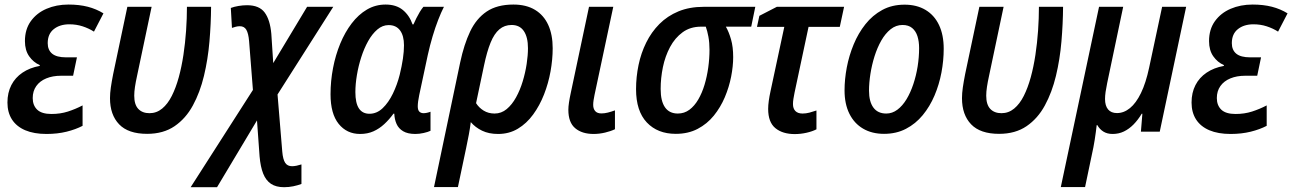

<svg xmlns="http://www.w3.org/2000/svg" viewBox="-20 -570 5593 831"><path d="M181.2 9.8Q127 9.8 89.1 -6.3Q51.3 -22.5 31.7 -53Q12.2 -83.5 12.2 -126Q12.2 -168.9 29.1 -201.7Q45.9 -234.4 77.4 -255.6Q108.9 -276.9 151.9 -284.7L152.3 -288.1Q124.5 -300.3 106.2 -326.4Q87.9 -352.5 87.9 -392.1Q87.9 -442.9 113.3 -478.3Q138.7 -513.7 181.4 -532Q224.1 -550.3 276.4 -550.3Q322.8 -550.3 359.9 -540.8Q397 -531.2 427.7 -512.2L386.7 -433.1Q364.3 -447.3 337.4 -456.1Q310.5 -464.8 280.3 -464.8Q238.8 -464.8 212.6 -443.8Q186.5 -422.9 186.5 -383.3Q186.5 -353.5 205.8 -337.6Q225.1 -321.8 266.1 -321.8H313L296.4 -242.2H244.6Q208 -242.2 180.2 -230.7Q152.3 -219.2 137 -197.5Q121.6 -175.8 121.6 -145.5Q121.6 -113.8 141.1 -95.2Q160.6 -76.7 202.6 -76.7Q241.2 -76.7 273.9 -87.2Q306.6 -97.7 337.4 -113.8V-25.4Q307.6 -9.8 268.1 0Q228.5 9.8 181.2 9.8Z M616.7 9.3Q535.2 9.3 495.6 -32Q456.1 -73.2 456.1 -145Q456.1 -166 459.7 -191.4Q463.4 -216.8 469.7 -249L531.2 -540.5H636.2L573.2 -241.7Q567.4 -215.3 564.2 -194.1Q561 -172.9 561 -155.8Q561 -117.2 578.6 -98.6Q596.2 -80.1 627 -80.1Q657.7 -80.1 681.9 -100.1Q706.1 -120.1 723.6 -155Q741.2 -189.9 753.7 -235.4Q766.1 -280.8 773.9 -332.5Q781.7 -384.3 785.4 -437.5Q789.1 -490.7 789.1 -540.5H893.6Q893.1 -467.3 886.5 -390.1Q879.9 -313 862.8 -241.7Q845.7 -170.4 814.9 -113.8Q784.2 -57.1 735.6 -23.9Q687 9.3 616.7 9.3Z M805.2 240.2 1074.7 -180.7 1058.1 -392.1Q1055.2 -425.8 1046.1 -441.2Q1037.1 -456.5 1018.1 -456.5Q1009.3 -456.5 1000.7 -454.3Q992.2 -452.1 983.9 -449.2L979 -535.6Q993.2 -541 1012.2 -544.2Q1031.2 -547.4 1049.3 -547.4Q1102.1 -547.4 1125.5 -515.9Q1148.9 -484.4 1154.3 -423.8L1162.6 -296.9L1309.1 -540.5H1422.4L1181.2 -161.1L1201.7 86.4Q1204.6 120.1 1214.4 134.8Q1224.1 149.4 1244.1 149.4Q1252.9 149.4 1263.7 147.2Q1274.4 145 1284.7 141.6V226.1Q1268.1 232.4 1249 236.3Q1230 240.2 1209.5 240.2Q1174.8 240.2 1152.8 225.6Q1130.9 210.9 1119.1 181.4Q1107.4 151.9 1103.5 106.9L1092.3 -48.8L919.4 240.2Z M1538.6 9.8Q1481 9.8 1445.8 -33.9Q1410.6 -77.6 1410.6 -162.1Q1410.6 -219.2 1421.4 -275.4Q1432.1 -331.5 1452.6 -381.1Q1473.1 -430.7 1502.2 -468.8Q1531.2 -506.8 1568.1 -528.6Q1605 -550.3 1648.9 -550.3Q1694.8 -550.3 1723.4 -526.9Q1752 -503.4 1765.6 -464.4H1769.5Q1774.9 -477.1 1782 -491.2Q1789.1 -505.4 1796.9 -518.3Q1804.7 -531.2 1812.5 -540.5H1901.4Q1889.2 -516.6 1876.5 -483.9Q1863.8 -451.2 1852.3 -412.6Q1840.8 -374 1831.5 -332L1794.4 -158.2Q1791.5 -144.5 1789.8 -131.8Q1788.1 -119.1 1788.1 -109.9Q1788.1 -93.8 1794.9 -86.9Q1801.8 -80.1 1813.5 -80.1Q1819.8 -80.1 1827.9 -81.8Q1835.9 -83.5 1843.3 -86.4V-3.9Q1832 1.5 1813.5 5.6Q1794.9 9.8 1777.8 9.8Q1744.6 9.8 1724.9 -2Q1705.1 -13.7 1696.3 -33.7Q1687.5 -53.7 1686.5 -78.1H1683.1Q1664.6 -52.7 1643.3 -33Q1622.1 -13.2 1596.4 -1.7Q1570.8 9.8 1538.6 9.8ZM1579.1 -77.6Q1610.8 -77.6 1636.2 -101.8Q1661.6 -126 1680.4 -164.8Q1699.2 -203.6 1710 -246.6Q1719.2 -284.2 1723.9 -316.2Q1728.5 -348.1 1728.5 -374Q1728.5 -415.5 1711.4 -438.5Q1694.3 -461.4 1662.1 -461.4Q1635.7 -461.4 1613.3 -442.4Q1590.8 -423.3 1573.2 -391.8Q1555.7 -360.4 1543.5 -322.3Q1531.2 -284.2 1524.7 -244.9Q1518.1 -205.6 1518.1 -171.4Q1518.1 -124 1533.4 -100.8Q1548.8 -77.6 1579.1 -77.6Z M1858.4 239.7 1971.7 -299.8Q1988.3 -377.9 2014.9 -433.8Q2041.5 -489.7 2086.4 -520Q2131.3 -550.3 2202.1 -550.3Q2257.8 -550.3 2295.7 -527.3Q2333.5 -504.4 2352.8 -462.2Q2372.1 -419.9 2372.1 -361.3Q2372.1 -313 2362.8 -261.2Q2353.5 -209.5 2334.7 -161.4Q2315.9 -113.3 2287.6 -74.5Q2259.3 -35.6 2221.4 -12.9Q2183.6 9.8 2135.7 9.8Q2095.7 9.8 2066.4 -4.4Q2037.1 -18.6 2017.6 -41.5Q2014.2 -14.2 2009 13.4Q2003.9 41 1997.6 70.3L1961.9 239.7ZM2120.6 -78.6Q2149.9 -78.6 2173.1 -97.9Q2196.3 -117.2 2213.6 -148.7Q2231 -180.2 2242.4 -218Q2253.9 -255.9 2259.5 -293.5Q2265.1 -331.1 2265.1 -361.3Q2265.1 -409.2 2247.3 -435.5Q2229.5 -461.9 2194.3 -461.9Q2163.6 -461.9 2141.4 -443.1Q2119.1 -424.3 2103.3 -385.5Q2087.4 -346.7 2074.7 -285.6L2040.5 -123.5Q2052.7 -104 2073.2 -91.3Q2093.8 -78.6 2120.6 -78.6Z M2549.3 9.8Q2499 9.8 2469.5 -15.1Q2439.9 -40 2439.9 -94.7Q2439.9 -107.9 2442.6 -126.2Q2445.3 -144.5 2450.2 -167L2529.3 -540.5H2634.3L2553.2 -159.2Q2550.8 -147.5 2549.1 -136.5Q2547.4 -125.5 2547.4 -116.2Q2547.4 -99.1 2556.2 -89.1Q2564.9 -79.1 2583 -79.1Q2596.7 -79.1 2611.1 -82.8Q2625.5 -86.4 2641.6 -92.3V-10.7Q2623.5 -2 2598.6 3.9Q2573.7 9.8 2549.3 9.8Z M2904.8 9.3Q2826.2 9.3 2779.5 -40Q2732.9 -89.4 2732.9 -184.1Q2732.9 -236.8 2743.7 -288.6Q2754.4 -340.3 2776.9 -385.7Q2799.3 -431.2 2834 -466.1Q2868.7 -501 2916.5 -520.8Q2964.4 -540.5 3025.9 -540.5H3249L3231.4 -454.6H3121.6Q3134.8 -431.6 3144 -399.4Q3153.3 -367.2 3153.3 -322.8Q3153.3 -283.7 3144.5 -238.5Q3135.7 -193.4 3117.2 -149.4Q3098.6 -105.5 3069.6 -69.6Q3040.5 -33.7 2999.5 -12.2Q2958.5 9.3 2904.8 9.3ZM2913.6 -78.6Q2941.9 -78.6 2963.9 -95Q2985.8 -111.3 3002.2 -139.4Q3018.6 -167.5 3029.3 -203.1Q3040 -238.8 3045.4 -277.8Q3050.8 -316.9 3050.8 -354.5Q3050.8 -385.7 3046.1 -410.9Q3041.5 -436 3034.7 -454.6H3014.2Q2967.8 -454.6 2934.6 -430.4Q2901.4 -406.2 2880.1 -366.5Q2858.9 -326.7 2849.1 -279.3Q2839.4 -231.9 2839.4 -185.1Q2839.4 -132.3 2858.2 -105.5Q2877 -78.6 2913.6 -78.6Z M3419.9 10.3Q3367.2 10.3 3335.9 -15.4Q3304.7 -41 3304.7 -98.6Q3304.7 -114.3 3307.4 -133.8Q3310.1 -153.3 3314.9 -175.3L3374.5 -453.6H3256.3L3266.6 -501.5L3342.3 -540.5H3633.3L3614.7 -453.6H3479.5L3418.9 -168.9Q3416 -154.8 3414.1 -142.6Q3412.1 -130.4 3412.1 -119.6Q3412.1 -100.1 3422.6 -89.4Q3433.1 -78.6 3453.6 -78.6Q3468.3 -78.6 3483.2 -82.5Q3498 -86.4 3513.7 -91.8V-10.3Q3495.6 -1 3470.5 4.6Q3445.3 10.3 3419.9 10.3Z M3806.2 9.3Q3753.9 9.3 3715.6 -13.2Q3677.2 -35.6 3656.2 -77.9Q3635.3 -120.1 3635.3 -178.7Q3635.3 -226.6 3645 -278.1Q3654.8 -329.6 3674.8 -377.9Q3694.8 -426.3 3725.6 -465.1Q3756.3 -503.9 3798.6 -526.9Q3840.8 -549.8 3895 -549.8Q3947.8 -549.8 3985.8 -527.1Q4023.9 -504.4 4044.2 -461.7Q4064.5 -418.9 4064.5 -358.9Q4064.5 -308.1 4054.7 -256.1Q4044.9 -204.1 4024.7 -156.5Q4004.4 -108.9 3973.6 -71.5Q3942.9 -34.2 3901.1 -12.5Q3859.4 9.3 3806.2 9.3ZM3815.9 -78.6Q3841.8 -78.6 3864 -95.2Q3886.2 -111.8 3903.6 -140.6Q3920.9 -169.4 3933.1 -206.1Q3945.3 -242.7 3951.7 -282.7Q3958 -322.8 3958 -361.8Q3958 -390.6 3950.9 -413.1Q3943.8 -435.5 3928 -448.7Q3912.1 -461.9 3886.2 -461.9Q3857.9 -461.9 3834.7 -443.4Q3811.5 -424.8 3794.2 -394.3Q3776.9 -363.8 3765.1 -326.4Q3753.4 -289.1 3747.3 -250.2Q3741.2 -211.4 3741.2 -177.7Q3741.2 -129.9 3760.3 -104.2Q3779.3 -78.6 3815.9 -78.6Z M4304.2 9.3Q4222.7 9.3 4183.1 -32Q4143.6 -73.2 4143.6 -145Q4143.6 -166 4147.2 -191.4Q4150.9 -216.8 4157.2 -249L4218.8 -540.5H4323.7L4260.7 -241.7Q4254.9 -215.3 4251.7 -194.1Q4248.5 -172.9 4248.5 -155.8Q4248.5 -117.2 4266.1 -98.6Q4283.7 -80.1 4314.5 -80.1Q4345.2 -80.1 4369.4 -100.1Q4393.6 -120.1 4411.1 -155Q4428.7 -189.9 4441.2 -235.4Q4453.6 -280.8 4461.4 -332.5Q4469.2 -384.3 4472.9 -437.5Q4476.6 -490.7 4476.6 -540.5H4581.1Q4580.6 -467.3 4574 -390.1Q4567.4 -313 4550.3 -241.7Q4533.2 -170.4 4502.4 -113.8Q4471.7 -57.1 4423.1 -23.9Q4374.5 9.3 4304.2 9.3Z M4571.3 239.7 4736.8 -540.5H4841.3L4772 -210.4Q4767.6 -189.5 4765.1 -172.1Q4762.7 -154.8 4762.7 -141.6Q4762.7 -112.3 4775.9 -96.4Q4789.1 -80.6 4814.5 -80.6Q4844.2 -80.6 4870.6 -102.1Q4897 -123.5 4918.2 -167.2Q4939.5 -210.9 4953.6 -277.3L5009.8 -540.5H5113.8L4999.5 0H4918L4924.3 -77.6H4921.4Q4905.3 -50.8 4886 -31.2Q4866.7 -11.7 4844.5 -1Q4822.3 9.8 4795.4 9.8Q4772 9.8 4755.6 -0.5Q4739.3 -10.7 4729.5 -28.3H4726.6Q4725.1 -15.1 4722.9 1.7Q4720.7 18.6 4718 35.4Q4715.3 52.2 4712.4 67.4L4676.3 239.7Z M5306.2 9.8Q5252 9.8 5214.1 -6.3Q5176.3 -22.5 5156.7 -53Q5137.2 -83.5 5137.2 -126Q5137.2 -168.9 5154.1 -201.7Q5170.9 -234.4 5202.4 -255.6Q5233.9 -276.9 5276.9 -284.7L5277.3 -288.1Q5249.5 -300.3 5231.2 -326.4Q5212.9 -352.5 5212.9 -392.1Q5212.9 -442.9 5238.3 -478.3Q5263.7 -513.7 5306.4 -532Q5349.1 -550.3 5401.4 -550.3Q5447.8 -550.3 5484.9 -540.8Q5522 -531.2 5552.7 -512.2L5511.7 -433.1Q5489.3 -447.3 5462.4 -456.1Q5435.5 -464.8 5405.3 -464.8Q5363.8 -464.8 5337.6 -443.8Q5311.5 -422.9 5311.5 -383.3Q5311.5 -353.5 5330.8 -337.6Q5350.1 -321.8 5391.1 -321.8H5438L5421.4 -242.2H5369.6Q5333 -242.2 5305.2 -230.7Q5277.3 -219.2 5262 -197.5Q5246.6 -175.8 5246.6 -145.5Q5246.6 -113.8 5266.1 -95.2Q5285.6 -76.7 5327.6 -76.7Q5366.2 -76.7 5398.9 -87.2Q5431.6 -97.7 5462.4 -113.8V-25.4Q5432.6 -9.8 5393.1 0Q5353.5 9.8 5306.2 9.8Z"/></svg>

Font: Open Sans SemiCondensed SemiBold
Style: Italic
Weight: 600
Width: 4
Italic angle: -12°
Designer: Monotype Design Team
Foundry: Monotype Imaging Inc.
Version: Version 3.000